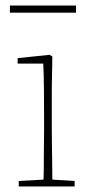

<svg xmlns="http://www.w3.org/2000/svg" viewBox="-20 -677 343 697"><path d="M48 0V-20L138 -25Q139 -51 139 -84.5Q139 -118 139.5 -151Q140 -184 140 -210V-259Q140 -312 139.5 -360Q139 -408 137 -446H44V-466L160 -478L170 -472L168 -356V-210Q168 -184 168.5 -150.5Q169 -117 169.5 -84Q170 -51 170 -25L251 -20V0ZM16 -631V-657H256V-631Z"/></svg>

Font: Source Serif Pro ExtraLight
Style: Regular
Weight: 200
Designer: Frank Grießhammer
Foundry: Adobe Systems Incorporated
Version: Version 3.001;hotconv 1.0.111;makeotfexe 2.5.65597